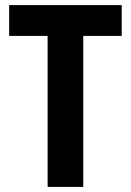

<svg xmlns="http://www.w3.org/2000/svg" viewBox="-20 -734 514 754"><path d="M307 0V-593H458V-714H16V-593H167V0Z"/></svg>

Font: Noto Sans Myanmar Condensed
Style: Bold
Weight: 700
Width: 3
Designer: Monotype Design Team
Foundry: Monotype Imaging Inc.
Version: Version 2.107